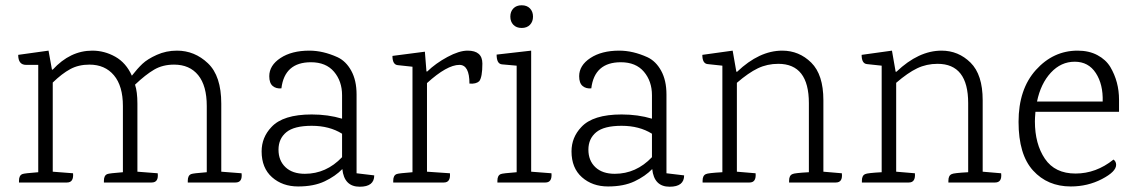

<svg xmlns="http://www.w3.org/2000/svg" viewBox="-20 -692 4294 728"><path d="M873 0H692V-7Q692 -27 705 -32Q712 -35 764 -39V-290Q764 -367 731.5 -407Q699 -447 640 -447Q597 -447 564.5 -428Q532 -409 492 -371Q501 -344 501 -299V-41L578 -35Q582 0 555 0H374V-7Q374 -27 387 -32Q394 -35 446 -39V-290Q446 -366 412 -406.5Q378 -447 319 -447Q278 -447 246.5 -430Q215 -413 180 -379V-41L257 -35Q260 0 234 0H52V-7Q52 -27 65 -32Q72 -35 125 -39V-446H79Q49 -446 49 -484L164 -500L177 -428H180Q246 -500 330 -500Q376 -500 417 -477Q458 -454 480 -405Q501 -432 520 -450Q539 -468 574.5 -484Q610 -500 651 -500Q718 -500 768.5 -452Q819 -404 819 -299V-41L896 -35Q900 0 873 0Z M1344 16Q1285 16 1278 -51Q1252 -24 1211 -4.5Q1170 15 1110.5 15Q1051 15 1011.5 -20Q972 -55 972 -118Q972 -171 1009 -210Q1053 -258 1162 -258Q1224 -258 1277 -242V-331Q1277 -384 1246.5 -420Q1216 -456 1159 -456Q1059 -456 1047 -357Q1027 -355 1014 -366Q1001 -377 1001 -403Q1001 -444 1043.5 -472Q1086 -500 1153 -500Q1205 -500 1260 -475Q1292 -460 1312 -423.5Q1332 -387 1332 -334V-35L1399 -27Q1399 16 1344 16ZM1277 -185Q1229 -215 1162 -215Q1095 -215 1065.5 -190.5Q1036 -166 1036 -124.5Q1036 -83 1062.5 -58Q1089 -33 1136 -33Q1217 -33 1277 -96Z M1753 -500Q1809 -500 1809 -451Q1809 -399 1797 -384Q1785 -373 1760 -375Q1760 -446 1722 -446Q1675 -446 1599 -377V-41L1686 -35Q1689 0 1663 0H1471Q1471 0 1471 -7Q1471 -27 1484 -32Q1491 -35 1544 -39V-439L1488 -445Q1468 -447 1468 -480L1591 -496L1597 -421H1600Q1632 -452 1676.5 -476Q1721 -500 1753 -500Z M2048 0H1866V-7Q1866 -27 1879 -32Q1886 -35 1939 -39V-443L1883 -448Q1863 -450 1863 -485L1994 -500V-41L2071 -35Q2074 0 2048 0ZM1989.5 -598Q1978 -586 1958 -586Q1938 -586 1926.5 -598Q1915 -610 1915 -629Q1915 -648 1926.5 -660Q1938 -672 1958 -672Q1978 -672 1989.5 -660Q2001 -648 2001 -629Q2001 -610 1989.5 -598Z M2519 16Q2460 16 2453 -51Q2427 -24 2386 -4.5Q2345 15 2285.5 15Q2226 15 2186.5 -20Q2147 -55 2147 -118Q2147 -171 2184 -210Q2228 -258 2337 -258Q2399 -258 2452 -242V-331Q2452 -384 2421.5 -420Q2391 -456 2334 -456Q2234 -456 2222 -357Q2202 -355 2189 -366Q2176 -377 2176 -403Q2176 -444 2218.5 -472Q2261 -500 2328 -500Q2380 -500 2435 -475Q2467 -460 2487 -423.5Q2507 -387 2507 -334V-35L2574 -27Q2574 16 2519 16ZM2452 -185Q2404 -215 2337 -215Q2270 -215 2240.5 -190.5Q2211 -166 2211 -124.5Q2211 -83 2237.5 -58Q2264 -33 2311 -33Q2392 -33 2452 -96Z M3149 0H2972V-7Q2972 -27 2985 -32Q2992 -36 3047 -39V-301Q3047 -450 2931 -450Q2889 -450 2853.5 -433Q2818 -416 2774 -378V-41L2845 -35Q2848 0 2822 0H2644V-7Q2644 -27 2657 -32Q2664 -36 2719 -39V-443L2663 -449Q2643 -451 2643 -484L2758 -500L2772 -420H2775Q2859 -500 2946 -500Q3010 -500 3056 -454.5Q3102 -409 3102 -312V-41L3172 -35Q3176 0 3149 0Z M3753 0H3576V-7Q3576 -27 3589 -32Q3596 -36 3651 -39V-301Q3651 -450 3535 -450Q3493 -450 3457.5 -433Q3422 -416 3378 -378V-41L3449 -35Q3452 0 3426 0H3248V-7Q3248 -27 3261 -32Q3268 -36 3323 -39V-443L3267 -449Q3247 -451 3247 -484L3362 -500L3376 -420H3379Q3463 -500 3550 -500Q3614 -500 3660 -454.5Q3706 -409 3706 -312V-41L3776 -35Q3780 0 3753 0Z M4223 -268H3906Q3904 -244 3904 -232Q3904 -146 3942 -90Q3980 -34 4058 -34Q4136 -34 4202 -87Q4212 -80 4212 -67Q4212 -41 4158 -13Q4104 15 4040 15Q3952 15 3897 -45.5Q3842 -106 3842 -230Q3842 -354 3908 -427Q3974 -500 4066 -500Q4109 -500 4141 -483Q4173 -466 4190 -438Q4223 -382 4223 -314ZM3912 -307H4161Q4163 -372 4135 -415Q4107 -458 4055 -458Q4003 -458 3964.5 -416.5Q3926 -375 3912 -307Z"/></svg>

Font: Karma Light
Style: Regular
Weight: 300
Designer: Joana Correia
Foundry: Indian Type Foundry
Version: Version 1.202;PS 1.0;hotconv 1.0.78;makeotf.lib2.5.61930; tt